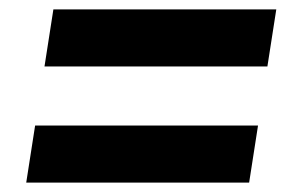

<svg xmlns="http://www.w3.org/2000/svg" viewBox="-20 -555 616 410"><path d="M75 -413 94 -535H570L551 -413ZM36 -165 55 -287H531L512 -165Z"/></svg>

Font: MuseoModerno Thin SemiBold
Style: Italic
Weight: 600
Italic angle: -9°
Version: Version 1.003